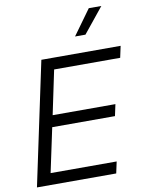

<svg xmlns="http://www.w3.org/2000/svg" viewBox="-105 -1072 872 1145"><g transform="rotate(-10 331.0 -499.5)"><path d="M404 -847 514 -999H590L467 -847ZM24 0 182 -745H662L647 -675H247L191 -408H571L556 -338H176L119 -70H519L504 0Z"/></g></svg>

Font: Plus Jakarta Display Light
Style: Italic
Weight: 300
Italic angle: -12°
Designer: Gumpita Rahayu
Foundry: Tokotype Studio
Version: Version 1.000;hotconv 1.0.109;makeotfexe 2.5.65596